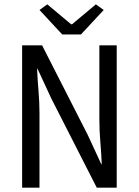

<svg xmlns="http://www.w3.org/2000/svg" viewBox="-20 -865 640 885"><path d="M82 0V-656H174L384 -244L447 -108H449Q447 -157 442.5 -210.5Q438 -264 438 -316V-656H518V0H426L216 -412L153 -548H151Q153 -498 157.5 -446Q162 -394 162 -343V0ZM267 -706 162 -819 198 -845 308 -753H312L422 -845L458 -819L353 -706Z"/></svg>

Font: SauceCodePro NFM
Style: Regular
Weight: 400
Monospace: yes
Designer: Paul D. Hunt, Teo Tuominen
Foundry: Adobe
Version: Version 2.042;hotconv 1.1.0;makeotfexe 2.6.0;Nerd Fonts 3.3.